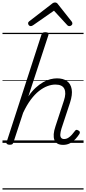

<svg xmlns="http://www.w3.org/2000/svg" viewBox="-20 -1149 692 1544"><path d="M488 16Q460 16 442.5 6Q425 -4 417.5 -23.5Q410 -43 412 -70.5Q414 -98 426 -133L494 -340Q514 -400 497.5 -434.5Q481 -469 425 -469Q395 -469 361.5 -456.5Q328 -444 294 -417.5Q260 -391 227.5 -347.5Q195 -304 166 -242L88 -4Q85 6 79 10.5Q73 15 58 15Q46 15 37.5 10Q29 5 33 -6L313 -869Q317 -881 323.5 -885.5Q330 -890 344 -890Q361 -890 367 -884Q373 -878 369 -866L208 -374Q236 -415 266.5 -443Q297 -471 327 -488Q357 -505 385.5 -512Q414 -519 438 -519Q488 -519 518.5 -497Q549 -475 556.5 -431.5Q564 -388 543 -323L474 -114Q466 -87 465 -68.5Q464 -50 472 -40.5Q480 -31 495 -31Q513 -31 528.5 -40.5Q544 -50 557.5 -65Q571 -80 581 -94Q585 -101 592 -104Q599 -107 610 -100Q621 -94 622 -86.5Q623 -79 618 -71Q606 -52 587.5 -31.5Q569 -11 544 2.5Q519 16 488 16ZM227 -939Q218 -939 212 -946Q206 -953 206 -961Q206 -967 208 -970Q210 -973 214 -977L393 -1115Q402 -1123 408.5 -1126Q415 -1129 423 -1129Q430 -1129 436 -1125.5Q442 -1122 447 -1114L557 -975Q560 -971 561 -967Q562 -963 562 -959Q562 -951 554 -945Q546 -939 539 -939Q533 -939 528 -941.5Q523 -944 519 -949L414 -1063L249 -948Q242 -943 237 -941Q232 -939 227 -939ZM0 365H652V375H0ZM0 -20H652V0H0ZM0 -505H652V-500H0ZM0 -885H652V-875H0Z"/></svg>

Font: Playwrite DK Loopet Guides
Style: Regular
Weight: 400
Designer: Veronika Burian, José Scaglione
Foundry: TypeTogether
Version: Version 1.003